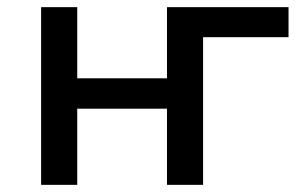

<svg xmlns="http://www.w3.org/2000/svg" viewBox="-20 -517 852 537"><path d="M95 0V-497H196V-298H447V-497H787V-413H548V0H447V-213H196V0Z"/></svg>

Font: Nunito Sans 7pt Medium
Style: Regular
Weight: 500
Designer: Vernon Adams
Foundry: Vernon Adams
Version: Version 3.101;gftools[0.9.27]